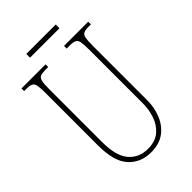

<svg xmlns="http://www.w3.org/2000/svg" viewBox="-247 -915 1015 1015"><g transform="rotate(-45 260.0 -407.5)"><path d="M256 10Q179 10 131 -42.5Q83 -95 83 -214V-609Q83 -646 79.5 -664Q76 -682 64 -688Q52 -694 27 -694H10V-714H190V-694H167Q143 -694 131 -688.5Q119 -683 115 -664Q111 -645 111 -606V-210Q111 -108 151 -61.5Q191 -15 257 -15Q313 -15 346 -43.5Q379 -72 393.5 -115Q408 -158 408 -202V-607Q408 -645 404.5 -663.5Q401 -682 389 -688Q377 -694 352 -694H328V-714H509V-694H492Q467 -694 455 -688Q443 -682 439.5 -663.5Q436 -645 436 -607V-200Q436 -145 416.5 -97Q397 -49 357.5 -19.5Q318 10 256 10ZM157 -797V-825H377V-797Z"/></g></svg>

Font: Noto Serif Georgian ExtraCondensed Thin
Style: Regular
Weight: 100
Width: 2
Designer: Monotype Design Team, Akaki Razmadze
Foundry: Google LLC
Version: Version 2.003; ttfautohint (v1.8.4.7-5d5b)